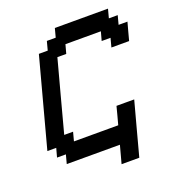

<svg xmlns="http://www.w3.org/2000/svg" viewBox="-172 -1012 1169 1273"><g transform="rotate(-20 413.0 -375.0)"><path d="M466.3 125H591.3Q607.9 62.5 641.4 -62.5Q674.8 -187.5 691.9 -250H566.9Q561.5 -229 550.5 -187.3Q539.6 -145.5 533.7 -125H221.2L237.8 -187.5H175.3Q197.3 -270.5 241.9 -437.3Q286.6 -604 309.1 -687.5H371.6L388.7 -750H638.7L621.6 -687.5H684.1L667.5 -625H792.5Q797.9 -645.5 809.1 -687.3Q820.3 -729 826.2 -750H763.7L780.3 -812.5H717.8L734.4 -875H359.4L342.8 -812.5H280.3L263.7 -750H201.2Q173.3 -646 117.4 -437.5Q61.5 -229 33.7 -125H96.2L79.1 -62.5H141.6L125 0H500Q494.1 21 483.2 62.5Q472.2 104 466.3 125Z"/></g></svg>

Font: Faithful 32x
Style: Oblique
Weight: 400
Foundry: Faithful Resource Pack
Version: Version 1.0; January 27, 2023